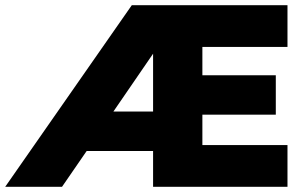

<svg xmlns="http://www.w3.org/2000/svg" viewBox="-36 -720 1179 740"><path d="M-16 0 472 -700H1072V-539H744V-430H1027V-278H744V-161H1072V0H554V-138H298L203 0ZM554 -290V-513L401 -290Z"/></svg>

Font: Lexend Deca ExtraBold
Style: Regular
Weight: 800
Designer: Bonnie Shaver-Troup, Thomas Jockin
Foundry: Lexend
Version: Version 1.008; ttfautohint (v1.8.4.7-5d5b)